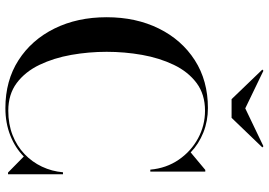

<svg xmlns="http://www.w3.org/2000/svg" viewBox="-166 -846 1021 730"><g transform="rotate(90 345.0 -480.5)"><path d="M390.5 10Q286 10 208.5 -39.8Q131 -89.5 88 -176.5Q45 -263.5 45 -375Q45 -486.5 88 -573.5Q131 -660.5 208.5 -710.2Q286 -760 390.5 -760Q439.5 -760 483 -742.8Q526.5 -725.5 559 -694.5L625.5 -750H632V-541H624.5Q619 -602 586.8 -649Q554.5 -696 505.5 -722.5Q456.5 -749 400.5 -749Q338 -749 295 -716.8Q252 -684.5 226 -630.2Q200 -576 188.2 -509.8Q176.5 -443.5 176.5 -375Q176.5 -307 188.2 -240.5Q200 -174 226 -119.8Q252 -65.5 295 -33.2Q338 -1 400.5 -1Q451.5 -1 493 -17.2Q534.5 -33.5 565 -62.5Q595.5 -91.5 613.2 -129.2Q631 -167 634.5 -209H642V0H635.5L574.5 -60Q542 -27.5 494.8 -8.8Q447.5 10 390.5 10ZM356.5 -850 244 -967 248.5 -971 391.5 -902 535.5 -971 540 -967 427.5 -850Z"/></g></svg>

Font: BodoniModa_28ptMedium
Style: Regular
Weight: 500
Designer: Owen Earl
Foundry: indestructible type
Version: Version 2.004